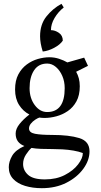

<svg xmlns="http://www.w3.org/2000/svg" viewBox="-20 -764 530 1006"><path d="M302 -744 314 -725Q285 -702 266 -670Q247 -638 247 -606Q268 -606 288.5 -592Q309 -578 309 -551Q295 -530 264 -513.5Q233 -497 204 -494Q197 -516 193.5 -536Q190 -556 190 -574Q190 -636 223 -677.5Q256 -719 302 -744ZM199 222Q151 222 111.5 210Q72 198 49 173.5Q26 149 26 112Q26 83 43.5 52.5Q61 22 108 1Q86 -7 74 -23Q62 -39 62 -64Q62 -89 82.5 -114.5Q103 -140 134 -164Q101 -181 80 -214Q59 -247 59 -295Q59 -342 76 -374Q93 -406 120 -426Q147 -446 178.5 -455Q210 -464 239 -464Q265 -464 289.5 -456Q314 -448 333 -437L421 -462L441 -419L379 -388Q388 -372 393 -353.5Q398 -335 398 -312Q398 -265 380.5 -233Q363 -201 335 -182Q307 -163 275 -154.5Q243 -146 214 -146Q207 -146 200 -146.5Q193 -147 186 -148Q177 -145 164 -136.5Q151 -128 141.5 -116Q132 -104 132 -91Q132 -69 163.5 -63Q195 -57 253 -57Q342 -57 395.5 -40.5Q449 -24 449 29Q449 76 416.5 120.5Q384 165 328 193.5Q272 222 199 222ZM227 -177Q319 -177 319 -302Q319 -337 306.5 -366Q294 -395 273 -413Q252 -431 227 -431Q182 -431 158.5 -395.5Q135 -360 135 -302Q135 -250 162 -213.5Q189 -177 227 -177ZM215 176Q275 176 319.5 153Q364 130 389 97.5Q414 65 414 38Q394 30 365 25Q336 20 306.5 18.5Q277 17 254 17Q222 17 194.5 16Q167 15 145 11Q131 23 116 46Q101 69 101 95Q101 129 127.5 152.5Q154 176 215 176Z"/></svg>

Font: Belleza
Style: Regular
Weight: 400
Designer: Eduardo Rodriguez Tunni
Foundry: Eduardo Rodriguez Tunni
Version: Version 1.003; ttfautohint (v1.8.4.7-5d5b)